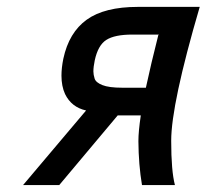

<svg xmlns="http://www.w3.org/2000/svg" viewBox="-20 -532 608 552"><path d="M399.4 -279.8Q413.6 -346.2 436 -434.6L434.6 -432.6H360.4Q309.6 -432.6 285.6 -417.2Q261.7 -401.9 252.4 -358.4Q248.5 -339.8 248.5 -326.7Q248.5 -317.4 252 -306.2Q255.4 -294.9 274.2 -287.4Q293 -279.8 332 -279.8ZM384.8 -200.2H318.4L150.4 0H46.4L227.5 -214.4Q185.5 -223.6 167 -261.7Q156.7 -284.2 156.7 -314.5Q156.7 -336.9 162.1 -363.3Q178.2 -438.5 229.2 -475.3Q280.3 -512.2 376.5 -512.2H554.2Q472.2 -232.4 472.2 -127.4Q472.2 -40.5 482.9 0H388.2Q378.4 -58.1 377.9 -126Q377.9 -154.3 384.8 -200.2Z"/></svg>

Font: Cadman
Style: Italic
Weight: 400
Italic angle: -12°
Designer: Paul James MIller
Foundry: High-Logic / Made with FontCreator
Version: Version 2.114;March 28, 2021;FontCreator 13.0.0.2683 64-bit